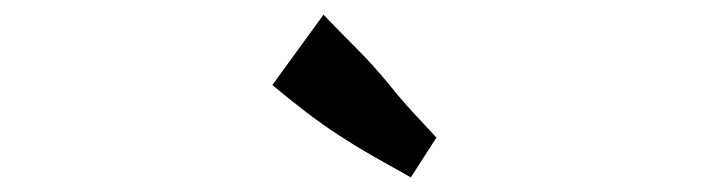

<svg xmlns="http://www.w3.org/2000/svg" viewBox="-20 -863 975 264"><path d="M580.1 -673.8 544.9 -619.1Q516.6 -634.8 492.7 -648.4Q468.8 -662.1 446.3 -676.8Q423.8 -691.4 401.4 -708.5Q378.9 -725.6 354.5 -746.1L424.8 -842.8Q447.3 -819.3 470.7 -795.9Q494.1 -772.5 515.6 -746.1Q531.2 -726.6 547.4 -709Q563.5 -691.4 580.1 -673.8Z"/></svg>

Font: Slackey
Style: Regular
Weight: 400
Designer: Squid
Foundry: Font Diner, Inc DBA Sideshow
Version: Version 1.000